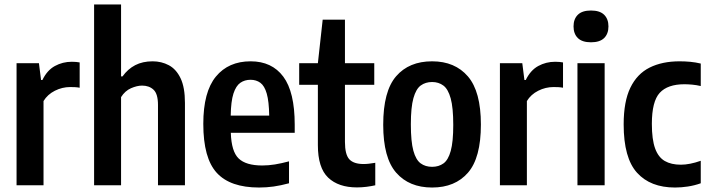

<svg xmlns="http://www.w3.org/2000/svg" viewBox="-20 -828 3166 858"><path d="M54 0V-545.5H154L163.5 -470.5H169.5Q190.5 -514 225.2 -533Q260 -552 301 -552Q311 -552 320.2 -551.2Q329.5 -550.5 336 -549V-436Q325.5 -438 315 -438.5Q304.5 -439 293.5 -439Q258 -439 225.2 -422.5Q192.5 -406 174.5 -376.5V0Z M400.5 0V-808H521V-486.5H527.5Q551 -519.5 584.2 -536.8Q617.5 -554 662 -554Q701.5 -554 734.5 -536.5Q767.5 -519 787 -478.2Q806.5 -437.5 806.5 -368V0H686V-359Q686 -408.5 666.2 -427Q646.5 -445.5 615 -445.5Q592.5 -445.5 565.5 -433.8Q538.5 -422 521 -394V0Z M1137.5 10Q1009 10 948.8 -55.5Q888.5 -121 888.5 -274.5Q888.5 -417.5 944.8 -485.8Q1001 -554 1100 -554Q1195 -554 1246 -485.5Q1297 -417 1297 -271V-234.5H1011.5Q1014 -151 1046.5 -119.8Q1079 -88.5 1152 -88.5Q1179.5 -88.5 1208.8 -93.2Q1238 -98 1271.5 -107V-9Q1234.5 1 1202.8 5.5Q1171 10 1137.5 10ZM1099.5 -471.5Q1073.5 -471.5 1054 -458Q1034.5 -444.5 1023.2 -409.8Q1012 -375 1011 -311.5H1183Q1182 -375 1172 -409.8Q1162 -444.5 1143.5 -458Q1125 -471.5 1099.5 -471.5Z M1575 9.5Q1492.5 9.5 1446.5 -34.2Q1400.5 -78 1400.5 -179.5V-449H1317V-545.5H1400.5L1422 -740H1521.5V-545.5H1652.5V-449H1521.5V-194Q1521.5 -137.5 1541 -116.2Q1560.5 -95 1605 -95Q1616.5 -95 1629.2 -96.5Q1642 -98 1657 -100.5V0Q1639.5 4 1617.8 6.8Q1596 9.5 1575 9.5Z M1911 10Q1808.5 10 1750.5 -56.2Q1692.5 -122.5 1692.5 -270.5Q1692.5 -420.5 1750.2 -487.2Q1808 -554 1911 -554Q2013 -554 2071 -486.5Q2129 -419 2129 -271.5Q2129 -122.5 2071.2 -56.2Q2013.5 10 1911 10ZM1911 -82.5Q1940.5 -82.5 1961.8 -97.8Q1983 -113 1994.2 -153.5Q2005.5 -194 2005.5 -269.5Q2005.5 -347 1994 -388.5Q1982.5 -430 1961.2 -445.8Q1940 -461.5 1911 -461.5Q1881.5 -461.5 1860.2 -446Q1839 -430.5 1827.5 -389.5Q1816 -348.5 1816 -272.5Q1816 -195.5 1827.2 -154.5Q1838.5 -113.5 1859.8 -98Q1881 -82.5 1911 -82.5Z M2214 0V-545.5H2314L2323.5 -470.5H2329.5Q2350.5 -514 2385.2 -533Q2420 -552 2461 -552Q2471 -552 2480.2 -551.2Q2489.5 -550.5 2496 -549V-436Q2485.5 -438 2475 -438.5Q2464.5 -439 2453.5 -439Q2418 -439 2385.2 -422.5Q2352.5 -406 2334.5 -376.5V0Z M2560.5 0V-545.5H2682V0ZM2621 -639Q2581.5 -639 2562.2 -658Q2543 -677 2543 -710Q2543 -743 2562.2 -762Q2581.5 -781 2621 -781Q2660.5 -781 2679.8 -762Q2699 -743 2699 -710Q2699 -677 2679.8 -658Q2660.5 -639 2621 -639Z M2996.5 10Q2886.5 10 2826.8 -56Q2767 -122 2767 -272Q2767 -374.5 2797 -436.2Q2827 -498 2883 -526Q2939 -554 3017 -554Q3041 -554 3064.8 -551.8Q3088.5 -549.5 3111.5 -544V-443.5Q3092.5 -448 3073 -449.8Q3053.5 -451.5 3038.5 -451.5Q2963.5 -451.5 2928.2 -413.2Q2893 -375 2893 -274.5Q2893 -204.5 2907.5 -164.8Q2922 -125 2950.8 -108.5Q2979.5 -92 3022.5 -92Q3061.5 -92 3111.5 -109.5V-9Q3083.5 1 3054 5.5Q3024.5 10 2996.5 10Z"/></svg>

Font: Encode Sans Cnd SmBold
Style: Regular
Weight: 600
Width: 3
Designer: Multiple Designers
Foundry: Impallari Type
Version: Version 3.002; ttfautohint (v1.8.3) -l 8 -r 50 -G 200 -x 14 